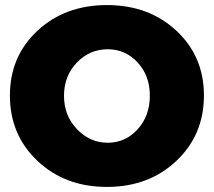

<svg xmlns="http://www.w3.org/2000/svg" viewBox="-20 -727 842 756"><path d="M783 -351Q783 -196 674.5 -93.5Q566 9 401 9Q236 9 127.5 -93.5Q19 -196 19 -351Q19 -505 127.5 -606Q236 -707 401 -707Q566 -707 674.5 -606Q783 -505 783 -351ZM404 -533Q333 -533 282.5 -480.5Q232 -428 232 -350Q232 -272 283 -218.5Q334 -165 404 -165Q474 -165 522 -218Q570 -271 570 -350Q570 -429 522 -481Q474 -533 404 -533Z"/></svg>

Font: Montserrat Extra Bold
Style: Regular
Weight: 800
Designer: Julieta Ulanovsky
Foundry: Julieta Ulanovsky
Version: Version 3.001;PS 003.001;hotconv 1.0.70;makeotf.lib2.5.58329